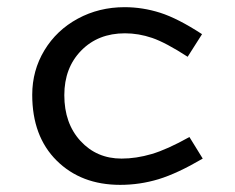

<svg xmlns="http://www.w3.org/2000/svg" viewBox="-20 -500 654 535"><path d="M328.1 -407.2Q253.4 -407.2 206.3 -359.1Q159.2 -311 159.2 -234.9Q159.2 -156.2 204.3 -107.2Q249.5 -58.1 318.8 -58.1Q359.4 -58.1 402.6 -70.8Q445.8 -83.5 507.8 -118.2L544.9 -58.1Q474.1 -16.6 421.9 -0.7Q369.6 15.1 314.9 15.1Q206.1 15.1 137.9 -52.5Q69.8 -120.1 69.8 -235.8Q69.8 -303.7 103.8 -359.9Q137.7 -416 196.8 -448Q255.9 -480 327.1 -480Q377.4 -480 426.5 -464.4Q475.6 -448.7 543 -404.8L502.9 -341.8Q441.9 -381.3 404.1 -394.3Q366.2 -407.2 328.1 -407.2Z"/></svg>

Font: IntelOne Mono
Style: Regular
Weight: 400
Designer: Fred Shallcrass
Foundry: Frere-Jones Type LLC
Version: Version 1.200;hotconv 1.1.0;makeotfexe 2.6.0;FJTRelease1.2